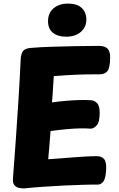

<svg xmlns="http://www.w3.org/2000/svg" viewBox="-20 -1032 662 1067"><path d="M114 15Q103 15 87.5 12.5Q72 10 61 -2Q50 -14 52 -40Q60 -145 68 -257.5Q76 -370 83 -483Q90 -596 95 -703Q97 -735 109 -749.5Q121 -764 155 -766Q201 -770 264 -772Q327 -774 396 -775.5Q465 -777 529 -777Q561 -777 576.5 -763Q592 -749 592 -714Q592 -656 577.5 -637.5Q563 -619 534 -619Q488 -619 455.5 -618.5Q423 -618 396 -616.5Q369 -615 342 -613.5Q315 -612 279 -609Q277 -577 275.5 -556Q274 -535 273 -515Q272 -495 269 -463Q313 -469 350 -472Q387 -475 420.5 -476Q454 -477 485 -475Q502 -475 518 -460Q534 -445 534 -406Q534 -352 517 -334.5Q500 -317 484 -317Q459 -319 426.5 -318.5Q394 -318 353.5 -314.5Q313 -311 261 -304Q257 -259 254.5 -223Q252 -187 248 -147Q283 -149 317.5 -152Q352 -155 386 -157.5Q420 -160 453.5 -162Q487 -164 519 -164Q544 -164 558 -148.5Q572 -133 570 -93Q568 -42 555 -24Q542 -6 522 -6Q502 -6 481.5 -6Q461 -6 441 -5Q394 -4 335.5 -1Q277 2 219 6Q161 10 114 15ZM348 -828Q302 -828 274.5 -849.5Q247 -871 247 -914Q247 -961 278.5 -986.5Q310 -1012 356 -1012Q398 -1012 420.5 -998Q443 -984 451.5 -964Q460 -944 460 -925Q460 -881 429 -854.5Q398 -828 348 -828Z"/></svg>

Font: Playpen Sans ExtraBold
Style: Regular
Weight: 800
Designer: Laura Meseguer, Veronika Burian, José Scaglione
Foundry: TypeTogether
Version: Version 1.001